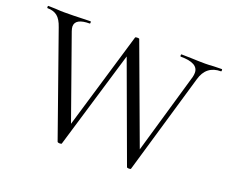

<svg xmlns="http://www.w3.org/2000/svg" viewBox="-109 -794 1141 962"><g transform="rotate(20 461.0 -312.5)"><path d="M479 -605 298 -1Q298 3 287 3Q278 3 275 -1L84 -542Q71 -581 51 -597Q31 -613 -1 -613Q-4 -613 -4 -619Q-4 -625 -1 -625L37 -624Q65 -622 82 -622Q134 -622 184 -624Q199 -625 224 -625Q226 -625 226 -619Q226 -613 224 -613Q147 -613 147 -570Q147 -561 152 -546L317 -81L281 -21L461 -625Q463 -628 472 -628Q483 -628 483 -625L686 -76L650 -21L800 -538Q803 -550 803 -561Q803 -613 709 -613Q706 -613 706 -619Q706 -625 709 -625L759 -624Q803 -622 835 -622Q855 -622 881 -624L924 -625Q926 -625 926 -619Q926 -613 924 -613Q845 -613 823 -534L667 -1Q667 3 656 3Q646 3 645 -1L443 -551Z"/></g></svg>

Font: Cormorant Infant
Style: Regular
Weight: 400
Designer: Christian Thalmann (Catharsis Fonts)
Foundry: Catharsis Fonts
Version: Version 4.000